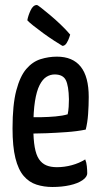

<svg xmlns="http://www.w3.org/2000/svg" viewBox="-20 -736 400 766"><path d="M189 10Q155 10 125.5 0.5Q96 -9 74.5 -34Q53 -59 41.5 -105Q30 -151 30 -224Q30 -318 45 -375Q60 -432 85 -461Q110 -490 142 -500Q174 -510 207 -510Q270 -510 302 -470Q334 -430 334 -349Q334 -316 331.5 -281Q329 -246 322 -219Q288 -212 246 -209Q204 -206 166 -204.5Q128 -203 103.5 -203Q79 -203 79 -203L80 -269Q80 -269 99 -268.5Q118 -268 145.5 -268.5Q173 -269 201.5 -271.5Q230 -274 250 -280Q253 -294 254 -310Q255 -326 255 -340Q254 -394 242.5 -416.5Q231 -439 198 -439Q181 -439 165.5 -429.5Q150 -420 138 -396.5Q126 -373 119.5 -332Q113 -291 113 -227Q113 -180 118.5 -149Q124 -118 135.5 -101Q147 -84 164.5 -76.5Q182 -69 207 -69Q237 -69 266.5 -77Q296 -85 320 -100Q325 -88 326.5 -72.5Q328 -57 328 -45Q328 -30 309 -17Q290 -4 258.5 3Q227 10 189 10ZM229 -553Q217 -560 195.5 -574Q174 -588 152 -604Q130 -620 112.5 -634Q95 -648 89 -655Q92 -673 102 -694.5Q112 -716 127 -716Q130 -716 144 -705Q158 -694 179 -676.5Q200 -659 221.5 -638.5Q243 -618 260 -598Q260 -598 256.5 -587Q253 -576 246 -564.5Q239 -553 229 -553Z"/></svg>

Font: Yanone Kaffeesatz ExtraLight
Style: Regular
Weight: 400
Version: Version 2.003